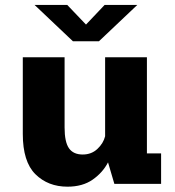

<svg xmlns="http://www.w3.org/2000/svg" viewBox="-20 -726 690 758"><path d="M246.5 11Q169.5 11 119.8 -38.2Q70 -87.5 70 -197V-500H235V-222.5Q235 -165.5 252.2 -140.8Q269.5 -116 306.5 -116Q341 -116 364.5 -138Q388 -160 395 -188V-500H560V-120.5H616V0H431.5L406.5 -85Q385.5 -44.5 345.8 -16.8Q306 11 246.5 11ZM116.5 -706.5H245.5L319.5 -629L393 -706.5H522L370.5 -563H268Z"/></svg>

Font: Trispace
Style: Bold
Weight: 700
Designer: Tyler Finck
Foundry: Etcetera Type Company
Version: Version 1.210; ttfautohint (v1.8.3)